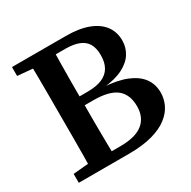

<svg xmlns="http://www.w3.org/2000/svg" viewBox="-150 -809 949 954"><g transform="rotate(-30 324.5 -332.0)"><path d="M37 0V-51L171 -63H185V0ZM122 0Q124 -51 124.5 -102.5Q125 -154 125 -206Q125 -258 125 -310V-353Q125 -405 125 -457Q125 -509 124.5 -561Q124 -613 122 -664H258Q257 -614 256 -562Q255 -510 255 -458Q255 -406 255 -353V-319Q255 -263 255 -209.5Q255 -156 256 -104Q257 -52 258 0ZM196 0V-54H307Q393 -54 435.5 -87.5Q478 -121 478 -185Q478 -253 436.5 -286Q395 -319 305 -319H193V-370H300Q352 -370 384.5 -384Q417 -398 433 -425.5Q449 -453 449 -494Q449 -536 434 -561Q419 -586 388.5 -598Q358 -610 312 -610H196V-664H345Q423 -664 474.5 -644Q526 -624 552 -588.5Q578 -553 578 -505Q578 -465 557 -431.5Q536 -398 492 -376Q448 -354 376 -347V-351Q459 -346 511 -324.5Q563 -303 588.5 -268Q614 -233 614 -185Q614 -150 598.5 -117Q583 -84 549 -57.5Q515 -31 459.5 -15.5Q404 0 323 0ZM37 -613V-664H185V-601H171Z"/></g></svg>

Font: Source Serif 4 18pt SemiBold
Style: Regular
Weight: 600
Designer: Frank Grießhammer
Foundry: Adobe Systems Incorporated
Version: Version 4.004;hotconv 1.0.116;makeotfexe 2.5.65601